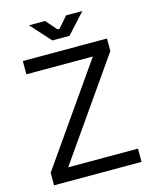

<svg xmlns="http://www.w3.org/2000/svg" viewBox="-129 -964 836 1049"><g transform="rotate(-15 289.5 -440.0)"><path d="M348 -880 294 -818H283L229 -880H138L240 -767H337L440 -880ZM55 -700V-625H431L44 -71V0H539V-75H144L531 -629V-700Z"/></g></svg>

Font: Space Text
Style: Regular
Weight: 400
Designer: Florian Karsten (Space Text), Colophon Foundry (Space Mono)
Foundry: Florian Karsten
Version: Version 1.003;PS 001.003;hotconv 1.0.88;makeotf.lib2.5.64775